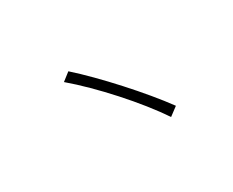

<svg xmlns="http://www.w3.org/2000/svg" viewBox="-72 -813 1144 941"><g transform="rotate(-30 500.0 -343.0)"><path d="M355 -566 310 -531C433 -427 593 -250 679 -120L727 -156C636 -281 471 -463 355 -566Z"/></g></svg>

Font: Noto Sans KR Light
Style: Regular
Weight: 300
Designer: Ryoko NISHIZUKA 西塚涼子 (kana, bopomofo & ideographs); Paul D. Hunt (Latin, Greek & Cyrillic); Sandoll Communications 산돌커뮤니
Foundry: Adobe
Version: Version 2.004;hotconv 1.0.118;makeotfexe 2.5.65603